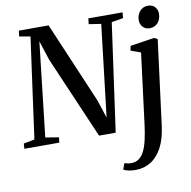

<svg xmlns="http://www.w3.org/2000/svg" viewBox="-108 -859 1211 1216"><g transform="rotate(-10 497.0 -250.5)"><path d="M-5 0 -2.5 -33.5 68 -47 157 -694 86 -706.5 91 -743H282L504 -221.5L542.5 -104.5L612 -694.5L533.5 -706.5L537.5 -743H757.5L754.5 -706.5L679.5 -694L582.5 0H475.5L247.5 -529L207 -654L138 -47.5L223.5 -33.5L220 0ZM877 10.5Q866.5 91 837.8 145.2Q809 199.5 765.2 227Q721.5 254.5 666.5 254.5Q642 254.5 620.8 250Q599.5 245.5 589 237.5L603.5 199.5Q611 202.5 623.2 204.8Q635.5 207 646 207Q676.5 207 697.5 191Q718.5 175 732.5 145.5Q746.5 116 755.5 75Q764.5 34 771 -15.5L829 -472.5L765 -495.5L771 -525L926 -549L947.5 -537.5ZM909.5 -614Q883 -614 866.2 -632.2Q849.5 -650.5 850 -677.5Q850.5 -711.5 870.8 -734Q891 -756.5 923 -756.5Q951.5 -756.5 967.5 -738.5Q983.5 -720.5 983.5 -695.5Q983 -660 963.2 -637Q943.5 -614 909.5 -614Z"/></g></svg>

Font: Merriweather 60pt Medium
Style: Italic
Weight: 500
Italic angle: -7.8°
Version: Version 2.101